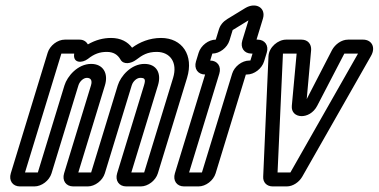

<svg xmlns="http://www.w3.org/2000/svg" viewBox="-20 -643 1357 688"><path d="M362.7 -457C386.7 -457 401.7 -447 411.5 -430C422.3 -410 449.9 -415 468.2 -429C490.4 -446 508.7 -457 541.7 -457C589.7 -457 617.1 -419 600.3 -364L496.6 -25H450.6L546 -337C559.2 -380 541.6 -414 497.6 -414C449.6 -414 412.1 -370 402 -337L306.6 -25H260.6L356 -337C369.2 -380 349.6 -414 306.6 -414C258.6 -414 221.1 -370 211 -337L115.6 -25H69.6L199.9 -451H245.9C240.2 -416 274.2 -416 295.1 -432C317.6 -450 337.7 -457 362.7 -457ZM265.2 -501H212.2C186.2 -501 158.8 -480 150.8 -454L18.7 -22C10.8 4 25.4 25 51.4 25H103.4C129.4 25 156.8 4 164.7 -22L261 -337C265.6 -352 279.3 -364 291.3 -364C304.3 -364 311.8 -356 306 -337L209.7 -22C201.8 4 216.4 25 242.4 25H294.4C320.4 25 347.8 4 355.7 -22L452 -337C456.6 -352 470.3 -364 482.3 -364C498.3 -364 503.1 -360 496 -337L399.7 -22C391.8 4 406.4 25 432.4 25H484.4C510.4 25 537.8 4 545.7 -22L650.3 -364C675 -445 633 -507 557 -507C516 -507 480.4 -492 453.3 -472C437.7 -493 413 -507 378 -507C350 -507 322.9 -500 295 -484C289.7 -493 280.2 -501 265.2 -501Z M733.2 -426 740.9 -451C766.9 -451 794.3 -472 802.3 -498L813.6 -535C813.9 -536 814.9 -536 814.9 -536L870.3 -570L848.3 -498C840.3 -472 854.9 -451 880.9 -451H884.9L877.2 -426H873.2C847.2 -426 819.8 -405 811.9 -379L703.6 -25H657.6L765.9 -379C773.8 -405 759.2 -426 733.2 -426ZM752.7 -22 861 -376H865C891 -376 918.4 -397 926.3 -423L935.8 -454C943.8 -480 929.2 -501 903.2 -501H899.2L922.1 -576C934 -615 896.8 -637 858.7 -614L794.8 -575C778.7 -565 769.1 -553 764.2 -537L753.2 -501C727.2 -501 699.8 -480 691.8 -454L682.3 -423C674.4 -397 689 -376 715 -376L606.7 -22C598.8 4 613.4 25 639.4 25H691.4C717.4 25 744.8 4 752.7 -22Z M974.6 -25 993.9 -451H1042.9L1025.7 -264C1021.3 -217 1089.8 -212 1116.7 -264L1213.9 -451H1262.9L1020.6 -25ZM957.4 25H1007.4C1030.4 25 1052.2 9 1063.1 -10L1309.1 -442C1327.9 -474 1311.2 -501 1281.2 -501H1227.2C1203.2 -501 1181 -484 1169.9 -464L1079.1 -288L1094.9 -464C1096 -484 1084.2 -501 1060.2 -501H1005.2C976.2 -501 943.9 -474 942.1 -442L923.1 -10C921.9 10 935.4 25 957.4 25Z"/></svg>

Font: DIN Rundschrift
Style: EngKontKu
Weight: 400
Width: 3
Version: Version 1.027